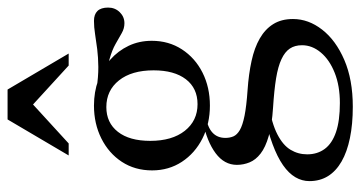

<svg xmlns="http://www.w3.org/2000/svg" viewBox="-248 -463 975 520"><g transform="rotate(-90 240.0 -202.5)"><path d="M211.5 265Q164 265 126.5 257.2Q89 249.5 63 234.5Q37 219.5 23.5 197.8Q10 176 10 147.5Q10 127.5 20.5 109.5Q31 91.5 53.2 76Q75.5 60.5 109.8 47.8Q144 35 192 25H217.5V37Q166 45.5 136.5 60.8Q107 76 94.8 96.5Q82.5 117 82.5 141.5Q82.5 169 97.2 189Q112 209 142.8 219.5Q173.5 230 221.5 230Q268 230 303.2 216Q338.5 202 358.2 178.5Q378 155 378 127.5Q378 108 369 94.5Q360 81 340.2 71.8Q320.5 62.5 288.2 57.2Q256 52 209 49Q162 46 131.8 37.2Q101.5 28.5 84.5 15.2Q67.5 2 60.8 -14.5Q54 -31 54 -49Q54 -83 85.5 -106.5Q117 -130 170.5 -141L183 -132Q156 -128.5 141.5 -115.2Q127 -102 127 -80Q127 -68 131.2 -58.2Q135.5 -48.5 148.2 -41Q161 -33.5 187 -28.2Q213 -23 256.5 -20Q300 -17 335.5 -9.2Q371 -1.5 396.2 13Q421.5 27.5 435.2 49.5Q449 71.5 449 103Q449 145 420.2 182Q391.5 219 338.2 242Q285 265 211.5 265ZM214.5 -122Q165.5 -122 125.5 -142.2Q85.5 -162.5 62.2 -198Q39 -233.5 39 -278.5Q39 -325 62.2 -360.5Q85.5 -396 125.5 -416Q165.5 -436 214.5 -436Q251.5 -436 283.2 -424.5Q315 -413 339 -391.8Q363 -370.5 376.5 -342Q390 -313.5 390 -279.5Q390 -233.5 366.8 -197.8Q343.5 -162 303.8 -142Q264 -122 214.5 -122ZM218.5 -155.5Q261.5 -155.5 285.8 -187Q310 -218.5 310 -274.5Q310 -334 282.8 -368.2Q255.5 -402.5 210.5 -402.5Q168 -402.5 143.5 -371.2Q119 -340 119 -283.5Q119 -224.5 146.2 -190Q173.5 -155.5 218.5 -155.5ZM276 -400.5 260 -429Q292.5 -424 319 -424.2Q345.5 -424.5 367.2 -427.2Q389 -430 408 -433Q427 -436 444 -436Q461.5 -436 470.8 -426.5Q480 -417 480 -397.5Q480 -379 467.5 -366.2Q455 -353.5 437.5 -353.5Q423.5 -353.5 410.8 -360.8Q398 -368 381.5 -377.5Q365 -387 339.8 -394Q314.5 -401 276 -400.5ZM79.5 -504.5 177 -670H258L355.5 -504.5H323L211 -607H224L112 -504.5Z"/></g></svg>

Font: Newsreader 16pt
Style: Regular
Weight: 400
Designer: Hugues Gentile
Foundry: Production Type
Version: Version 1.003